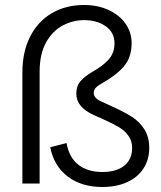

<svg xmlns="http://www.w3.org/2000/svg" viewBox="-20 -734 645 768"><path d="M69.5 -443.5Q69.5 -527 100.8 -588.1Q132 -649.2 187.9 -681.6Q243.8 -714 316 -714Q371.8 -714 415.2 -693.6Q458.8 -673.2 482.6 -638.5Q506.5 -603.8 506.5 -562Q506.5 -503.8 474.8 -467.5Q443 -431.2 384 -398.5Q368.2 -389.5 361.6 -381.1Q355 -372.8 355 -362.2Q355 -340.8 387 -327.2L427.8 -308.5L430 -307.5Q478.8 -285.2 508.4 -266.2Q538 -247.2 557.5 -216.6Q577 -186 577 -142.2Q577 -95.5 553.8 -59.9Q530.5 -24.2 488 -5.1Q445.5 14 389.5 14Q305.5 14 250.5 -28.2Q195.5 -70.5 181 -145L246.2 -161.8Q256.5 -103.5 293.8 -74.8Q331 -46 389.5 -46Q445.5 -46 477 -71.2Q508.5 -96.5 508.5 -142.5Q508.5 -170.5 493.6 -191Q478.8 -211.5 456.1 -225.1Q433.5 -238.8 396.5 -255.2L392.8 -257L356 -273.5Q285.2 -305 285.2 -359Q285.2 -389.8 301.9 -409.2Q318.5 -428.8 352.5 -448.5Q392.8 -471 415.4 -497Q438 -523 438 -561Q438 -603.5 403.4 -628.5Q368.8 -653.5 316 -653.5Q271.8 -653.5 231.1 -632.1Q190.5 -610.8 164.5 -564.5Q138.5 -518.2 138.5 -447.5V0H69.5Z"/></svg>

Font: Space Grotesk Variable
Style: Regular
Weight: 400
Designer: Florian Karsten (Space Grotesk), Colophon Foundry (Space Mono)
Foundry: Florian Karsten
Version: Version 1.106